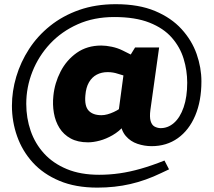

<svg xmlns="http://www.w3.org/2000/svg" viewBox="-20 -726 1005 903"><path d="M437.8 156.4Q335.4 156.4 259.7 124.6Q184 92.9 134.5 38.7Q85.1 -15.6 60.6 -84.8Q36.1 -154 36.1 -228.5Q36.1 -297 56.6 -365.7Q77.1 -434.4 116.8 -495.6Q156.5 -556.9 215.7 -604.3Q274.9 -651.8 352.3 -679.1Q429.8 -706.3 524.7 -706.3Q632.6 -706.3 709.1 -674.3Q785.5 -642.3 833.9 -589.1Q882.4 -535.9 904.9 -471.7Q927.3 -407.4 927.3 -343.4Q927.3 -251.1 898.1 -182.3Q868.9 -113.6 816.3 -76.1Q763.6 -38.6 693.2 -38.6Q659.2 -38.6 626.5 -49.6Q593.8 -60.6 571.7 -86.3Q549.5 -112 545.5 -154.5L534 -174L560.5 -371.2L533.9 -379.2Q523.4 -382.8 511.4 -384.8Q499.3 -386.8 486.3 -386.8Q457.7 -386.8 435.1 -375Q412.5 -363.1 398.5 -339Q384.4 -314.9 381.5 -277.3Q377 -226.8 397.1 -205.5Q417.1 -184.2 457.2 -184.2Q470.3 -184.2 485.1 -188.2Q499.9 -192.2 515.2 -199.3Q530.5 -206.3 543 -214.9L563.9 -135.1Q539.9 -107.6 509.4 -90.1Q479 -72.6 449 -64.6Q419 -56.6 394 -56.6Q345.6 -56.6 312.4 -74.8Q279.1 -93 259.6 -124.2Q240.1 -155.4 233.4 -194.9Q226.6 -234.3 231.1 -275.8Q237 -335.3 264.8 -389.3Q292.5 -443.3 341 -477.6Q389.5 -511.8 456.4 -511.8Q478.4 -511.8 505.9 -506.1Q533.3 -500.3 556.4 -488.8L612.3 -460.9L568.5 -426.5L615.3 -502.8H728.4L687.4 -209.6Q682.9 -175.5 688.4 -156.9Q693.9 -138.4 705.9 -131.4Q718 -124.4 733 -123.4Q769 -122.4 798 -147.7Q827 -172.9 843.7 -221.5Q860.5 -270 860.5 -337Q860.5 -394.4 843.7 -449.4Q827 -504.4 788 -548.9Q749.1 -593.4 682.6 -619.7Q616.2 -645.9 517.2 -645.9Q421.8 -645.9 345.6 -611.9Q269.4 -577.9 215.4 -520.2Q161.5 -462.4 132.5 -389.2Q103.5 -316 103.5 -237.5Q103.5 -171 124.2 -110.7Q145 -50.5 187.4 -4Q229.9 42.5 294.4 69.2Q358.8 96 446.3 96Q494.7 96 542.2 89.2Q589.6 82.5 641.6 67.7Q693.5 53 753.5 29L775 70.4L738 87.9Q665.6 122.9 592.9 139.6Q520.2 156.4 437.8 156.4Z"/></svg>

Font: REM Medium
Style: Regular
Weight: 500
Designer: Octavio Pardo
Foundry: Ashler Design
Version: Version 1.005;gftools[0.9.28]